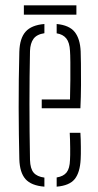

<svg xmlns="http://www.w3.org/2000/svg" viewBox="-20 -695 369 720"><path d="M52.5 -98Q51.5 -141 50.8 -190Q50 -239 50 -291.2Q50 -343.5 50.5 -396.8Q51 -450 52.5 -501Q54 -551.5 76 -576.2Q98 -601 146.5 -605V-570.5Q117.5 -566 105.5 -549.2Q93.5 -532.5 92.5 -504Q91.5 -458 91 -408Q90.5 -358 90.5 -305.8Q90.5 -253.5 91 -200.5Q91.5 -147.5 92.5 -95Q93.5 -62.5 106.2 -47.5Q119 -32.5 146.5 -29V5Q97 1 75.5 -23.5Q54 -48 52.5 -98ZM192.5 5V-29.5Q218 -33.5 229.8 -48.5Q241.5 -63.5 242.5 -95Q243.5 -110 243.2 -139.8Q243 -169.5 241.5 -197H281.5Q283 -174 283.2 -144Q283.5 -114 282.5 -98Q280 -48 260.2 -23.5Q240.5 1 192.5 5ZM136.5 -289V-322H242.5Q243.5 -357.5 243.8 -394.8Q244 -432 243.8 -461.8Q243.5 -491.5 242.5 -504Q241 -535.5 228.5 -551Q216 -566.5 192.5 -570V-605Q240 -600.5 260.2 -575Q280.5 -549.5 282.5 -502Q283 -491 283.5 -456.2Q284 -421.5 283.8 -376.2Q283.5 -331 281.5 -289ZM69.5 -675H266.5V-640H69.5Z"/></svg>

Font: Big Shoulders Stencil Text SC Thin
Style: Regular
Weight: 100
Designer: Patric King
Foundry: XO Type Co
Version: Version 2.001